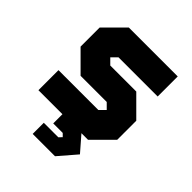

<svg xmlns="http://www.w3.org/2000/svg" viewBox="-199 -662 958 958"><g transform="rotate(45 280.5 -183.0)"><path d="M190.5 174.5V96H293L308 80L293 65H226V0H56.5V-141.5H338L367.5 -171L339 -199.5H154.5L51.5 -302.5V-437L154.5 -540H499.5V-398.5H223L194 -369.5L223 -340.5H406.5L509.5 -237.5V-103L406.5 0H360L429.5 80L348 174.5Z"/></g></svg>

Font: Tourney Condensed Black
Style: Regular
Weight: 900
Width: 3
Designer: Tyler Finck
Foundry: Etcetera Type Co
Version: Version 1.010; ttfautohint (v1.8.3)